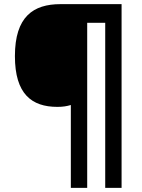

<svg xmlns="http://www.w3.org/2000/svg" viewBox="-20 -780 688 927"><path d="M567 127V-760H272C141 -760 52 -700 52 -509C52 -326 133 -264 257 -264C283 -264 302 -267 322 -273V127H401V-670H488V127Z"/></svg>

Font: Noto Sans Myanmar UI
Style: Bold
Weight: 700
Designer: Monotype Design Team
Foundry: Monotype Imaging Inc.
Version: Version 2.103